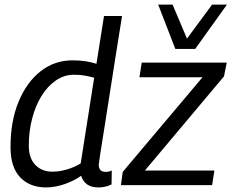

<svg xmlns="http://www.w3.org/2000/svg" viewBox="-20 -810 1013 840"><path d="M410 10Q351 10 335 -41Q306 -20 264 -5Q222 10 181 10Q111 10 68.5 -34Q26 -78 26 -167Q26 -280 61.5 -365.5Q97 -451 158 -498.5Q219 -546 297 -546Q329 -546 354.5 -542Q380 -538 402 -531L435 -740H514Q501 -660 487 -571.5Q473 -483 460 -399Q447 -315 436 -246.5Q425 -178 418.5 -136Q412 -94 412 -90Q412 -58 442 -58Q456 -58 469 -64L468 -3Q441 10 410 10ZM209 -59Q241 -59 274 -69Q307 -79 333 -95L392 -470Q374 -475 352.5 -479Q331 -483 303 -483Q261 -483 224.5 -458Q188 -433 161.5 -390Q135 -347 120.5 -291Q106 -235 106 -173Q106 -118 134.5 -88.5Q163 -59 209 -59ZM509 0 517 -58 866 -472H590L600 -536H972L960 -476L614 -64H918L908 0ZM973 -790 834 -596H747L672 -790H735L798 -641L908 -790Z"/></svg>

Font: Georama
Style: Italic
Weight: 400
Italic angle: -9°
Designer: Jean-Baptiste Levee
Foundry: Production Type
Version: Version 1.000